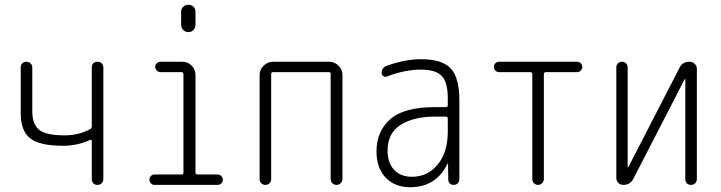

<svg xmlns="http://www.w3.org/2000/svg" viewBox="-20 -780 3040 810"><path d="M246.1 -165Q147.5 -165 107.4 -196.3Q67.4 -227.5 67.4 -302.7V-496.1Q67.4 -505.9 73.7 -512.7Q80.1 -519.5 90.8 -519.5Q101.6 -519.5 108.9 -512.7Q116.2 -505.9 116.2 -496.1V-310.5Q116.2 -256.8 144.5 -232.9Q172.9 -209 252.9 -209Q312.5 -209 360.4 -235.4Q367.2 -239.3 367.2 -247.1V-496.1Q367.2 -505.9 373.5 -512.7Q379.9 -519.5 391.1 -519.5Q402.3 -519.5 409.2 -512.7Q416 -505.9 416 -496.1V-24.4Q416 -14.6 409.2 -7.3Q402.3 0 391.1 0Q379.9 0 373.5 -6.8Q367.2 -13.7 367.2 -24.4V-183.6Q367.2 -192.4 359.4 -189.5Q307.6 -165 246.1 -165Z M744.1 -730.5Q744.1 -743.2 752.9 -751.5Q761.7 -759.8 774.9 -759.8Q788.1 -759.8 796.4 -751.5Q804.7 -743.2 804.7 -730.5V-675.8Q804.7 -663.1 796.4 -653.8Q788.1 -644.5 774.9 -644.5Q761.7 -644.5 752.9 -653.8Q744.1 -663.1 744.1 -675.8ZM631.8 0Q623 0 616.7 -6.3Q610.4 -12.7 610.4 -22Q610.4 -31.2 616.7 -37.6Q623 -43.9 631.8 -43.9H746.1Q753.9 -43.9 753.9 -51.8V-466.8Q753.9 -475.6 746.1 -475.6H657.2Q648.4 -475.6 641.6 -482.4Q634.8 -489.3 634.8 -498Q634.8 -506.8 641.6 -513.2Q648.4 -519.5 657.2 -519.5H749Q772.5 -519.5 788.6 -502.9Q804.7 -486.3 804.7 -462.9V-51.8Q804.7 -43.9 814.5 -43.9H898.4Q907.2 -43.9 913.6 -37.6Q919.9 -31.2 919.9 -22Q919.9 -12.7 913.6 -6.3Q907.2 0 898.4 0Z M1075.2 -24.4V-462.9Q1075.2 -486.3 1092.3 -502.9Q1109.4 -519.5 1131.8 -519.5H1368.2Q1391.6 -519.5 1408.2 -502.9Q1424.8 -486.3 1424.8 -462.9V-25.4Q1424.8 -14.6 1417.5 -7.3Q1410.2 0 1399.9 0Q1389.6 0 1382.3 -6.8Q1375 -13.7 1375 -25.4V-467.8Q1375 -475.6 1367.2 -475.6H1131.8Q1124 -475.6 1124 -467.8V-24.4Q1124 -14.6 1117.2 -7.3Q1110.4 0 1100.1 0Q1089.8 0 1082.5 -6.8Q1075.2 -13.7 1075.2 -24.4Z M1815.4 -288.1Q1725.6 -288.1 1670.4 -253.4Q1615.2 -218.8 1615.2 -144.5Q1615.2 -92.8 1642.6 -63.5Q1669.9 -34.2 1717.8 -34.2Q1784.2 -34.2 1826.7 -85.9Q1869.1 -137.7 1869.1 -224.6V-279.3Q1869.1 -288.1 1860.4 -288.1ZM1710 9.8Q1645.5 9.8 1606.9 -30.8Q1568.4 -71.3 1568.4 -141.6Q1568.4 -225.6 1626 -276.9Q1683.6 -328.1 1815.4 -328.1H1860.4Q1869.1 -328.1 1869.1 -335.9V-365.2Q1869.1 -432.6 1843.8 -459.5Q1818.4 -486.3 1754.9 -486.3Q1688.5 -486.3 1611.3 -457Q1604.5 -454.1 1597.2 -459Q1589.8 -463.9 1589.8 -471.7Q1589.8 -495.1 1612.3 -502.9Q1691.4 -530.3 1754.9 -530.3Q1844.7 -530.3 1881.3 -491.7Q1918 -453.1 1918 -355.5V-23.4Q1918 -13.7 1911.1 -6.8Q1904.3 0 1894 0Q1883.8 0 1877.4 -6.3Q1871.1 -12.7 1871.1 -23.4L1870.1 -89.8Q1870.1 -90.8 1869.1 -90.8Q1868.2 -90.8 1868.2 -89.8Q1820.3 9.8 1710 9.8Z M2085 -475.6Q2076.2 -475.6 2069.8 -482.4Q2063.5 -489.3 2063.5 -498Q2063.5 -506.8 2069.8 -513.2Q2076.2 -519.5 2085 -519.5H2415Q2423.8 -519.5 2430.2 -513.2Q2436.5 -506.8 2436.5 -498Q2436.5 -489.3 2430.2 -482.4Q2423.8 -475.6 2415 -475.6H2283.2Q2274.4 -475.6 2274.4 -467.8V-24.4Q2274.4 -14.6 2267.1 -7.3Q2259.8 0 2250 0Q2240.2 0 2232.9 -6.8Q2225.6 -13.7 2225.6 -24.4V-467.8Q2225.6 -475.6 2216.8 -475.6Z M2609.4 0Q2597.7 0 2588.9 -8.3Q2580.1 -16.6 2580.1 -29.3V-496.1Q2580.1 -505.9 2586.9 -512.7Q2593.8 -519.5 2604 -519.5Q2614.3 -519.5 2621.1 -512.7Q2627.9 -505.9 2627.9 -496.1V-75.2Q2627.9 -74.2 2628.9 -74.2Q2630.9 -74.2 2630.9 -75.2L2846.7 -494.1Q2859.4 -520.5 2889.6 -519.5Q2901.4 -519.5 2910.6 -510.7Q2919.9 -502 2919.9 -490.2V-24.4Q2919.9 -14.6 2913.1 -7.3Q2906.2 0 2895 0Q2883.8 0 2877.4 -6.8Q2871.1 -13.7 2871.1 -24.4V-445.3Q2871.1 -446.3 2870.1 -446.3Q2868.2 -446.3 2868.2 -445.3L2652.3 -26.4Q2639.6 0 2609.4 0Z"/></svg>

Font: Rounded Mgen+ 1m light
Style: Regular
Weight: 200
Designer: [Source Han Sans]
Ryoko NISHIZUKA  (kana & ideographs); Paul D. Hunt (Latin, Greek & Cyrillic); Wenlong ZHANG  (bopomofo
Version: Version 1.059.20150602